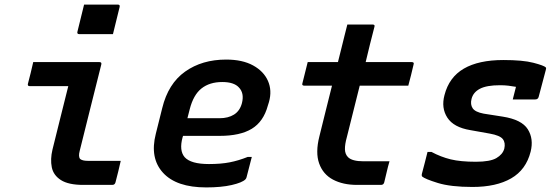

<svg xmlns="http://www.w3.org/2000/svg" viewBox="-20 -807 2440 838"><path d="M125 -536H414Q425 -536 422 -525Q398 -431 375 -337.5Q352 -244 328 -149Q321 -123 330 -113Q340 -105 363 -105H507Q502 -82 496 -58Q490 -34 484 -11Q481 0 470 0H343Q279 0 246 -21Q213 -42 206 -77Q199 -112 209 -154Q226 -225 243.5 -293Q261 -361 278 -431H110Q99 -431 102 -442Q108 -465 114 -489Q120 -513 125 -536ZM347 -787H494Q505 -787 502 -776L473 -658H326Q315 -658 318 -669Z M967 -547Q1038 -547 1084.5 -521.5Q1131 -496 1149.5 -454Q1168 -412 1154 -362L1149 -346Q1130 -276 1079 -245Q1028 -214 939 -214H779L777 -208Q761 -150 786 -121Q813 -91 892 -91Q944 -91 982.5 -98.5Q1021 -106 1061 -122H1079Q1068 -77 1056 -33Q1055 -30 1054 -28Q1053 -26 1051 -24Q1037 -10 991.5 0.5Q946 11 880 11Q750 11 691.5 -53Q633 -117 660 -223L688 -335Q714 -442 788 -494.5Q862 -547 967 -547ZM950 -449Q895 -449 859.5 -421Q824 -393 808 -330L798 -291H938Q976 -291 1001.5 -307Q1027 -323 1036 -357Q1047 -401 1022 -426Q1012 -437 994 -443Q976 -449 950 -449Z M1680 -103Q1673 -79 1668 -57Q1663 -35 1657 -11Q1654 0 1643 0H1538Q1477 0 1433.5 -23Q1390 -46 1373 -93.5Q1356 -141 1374 -212Q1388 -268 1401.5 -323Q1415 -378 1429 -433H1309Q1296 -433 1300 -444Q1306 -469 1311.5 -490Q1317 -511 1323 -536H1455Q1463 -570 1471 -600Q1477 -626 1483.5 -650.5Q1490 -675 1496 -700H1606Q1618 -700 1614 -689Q1604 -651 1594.5 -612.5Q1585 -574 1576 -536H1777Q1789 -536 1785 -525Q1779 -500 1774 -479Q1769 -458 1762 -433H1550Q1536 -377 1522 -321Q1508 -265 1494 -209Q1485 -177 1485.5 -155.5Q1486 -134 1499 -121Q1517 -103 1567 -103Z M2177 -545Q2262 -545 2308 -533Q2354 -521 2362 -513Q2365 -509 2362 -501L2331 -384Q2328 -373 2316 -373H2218L2220 -381Q2224 -395 2226.5 -406.5Q2229 -418 2232 -428Q2216 -431 2199 -433Q2182 -435 2162 -435Q2104 -435 2074.5 -419.5Q2045 -404 2038 -375Q2032 -351 2043 -334.5Q2054 -318 2091 -311L2174 -298Q2257 -285 2283.5 -243Q2310 -201 2296 -145Q2276 -66 2211 -28.5Q2146 9 2042 9Q1947 9 1890.5 -8.5Q1834 -26 1822 -37Q1820 -40 1821 -47Q1829 -76 1834.5 -98.5Q1840 -121 1846 -144H1863Q1904 -122 1947 -111.5Q1990 -101 2057 -101Q2119 -101 2146.5 -117Q2174 -133 2181 -158Q2187 -184 2174.5 -200Q2162 -216 2117 -224L2033 -239Q1960 -251 1932.5 -293.5Q1905 -336 1920 -392Q1940 -470 2004.5 -507.5Q2069 -545 2177 -545Z"/></svg>

Font: Recursive Mn Lnr St SmB
Style: Italic
Weight: 600
Italic angle: -15°
Monospace: yes
Version: Version 1.079;hotconv 1.0.112;makeotfexe 2.5.65598; ttfautoh